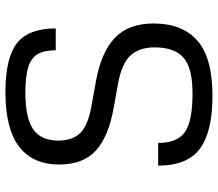

<svg xmlns="http://www.w3.org/2000/svg" viewBox="-66 -694 775 682"><g transform="rotate(-90 321.0 -353.5)"><path d="M73.2 -178.7H153.8Q153.8 -110.8 192.4 -83.7Q231 -56.6 329.1 -56.6Q419.9 -56.6 456.5 -88.6Q493.2 -120.6 493.2 -191.4Q493.2 -245.1 464.8 -276.6Q436.5 -308.1 363.8 -321.3L276.9 -336.9Q175.3 -355.5 126.2 -400.4Q77.1 -445.3 77.1 -530.8Q77.1 -623 139.9 -672.1Q202.6 -721.2 335 -721.2Q456.1 -721.2 508.3 -680.2Q560.5 -639.2 560.5 -542.5H482.9Q482.9 -582.5 469.7 -606Q456.5 -629.4 423.8 -639.9Q391.1 -650.4 332.5 -650.4Q242.7 -650.4 202.4 -622.6Q162.1 -594.7 162.1 -533.7Q162.1 -484.4 188.2 -456.3Q214.4 -428.2 285.2 -415.5L372.1 -399.9Q477.1 -380.9 527.6 -332Q578.1 -283.2 578.1 -195.3Q578.1 -92.3 516.8 -39.1Q455.6 14.2 320.8 14.2Q193.8 14.2 133.5 -30.3Q73.2 -74.7 73.2 -178.7Z"/></g></svg>

Font: Metrophobic
Style: Regular
Weight: 400
Designer: Vernon Adams
Foundry: Vernon Adams
Version: Version 3.200; ttfautohint (v1.8.4.7-5d5b);gftools[0.9.23]